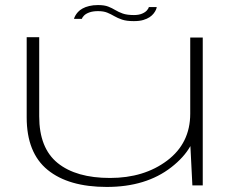

<svg xmlns="http://www.w3.org/2000/svg" viewBox="-20 -733 944 759"><path d="M740.5 0H781.5V-584.5H732V-168.5ZM135 -586H85.5V-269Q85.5 -129 168.2 -61.5Q251 6 402 6Q557.5 6 657.2 -71.8Q757 -149.5 757 -247L732 -283.5Q732 -167 640.8 -98.2Q549.5 -29.5 415 -29.5Q281 -29.5 208 -88.5Q135 -147.5 135 -273ZM509 -649.5Q531.5 -649.5 546.5 -654Q561.5 -658.5 571.5 -665.2Q581.5 -672 587.5 -679.8Q593.5 -687.5 596.5 -694.5Q599.5 -701.5 599.5 -705H568.5Q567.5 -700 561 -692.2Q554.5 -684.5 541.5 -679Q528.5 -673.5 509.5 -673.5Q482 -673.5 465.2 -679.5Q448.5 -685.5 435.8 -693.2Q423 -701 407.8 -707Q392.5 -713 367.5 -713Q348 -713 332.5 -709.2Q317 -705.5 306 -699.2Q295 -693 288.2 -685.5Q281.5 -678 277.8 -671.2Q274 -664.5 272.5 -658.5H303.5Q305 -664 312.2 -671.5Q319.5 -679 333.5 -684Q347.5 -689 367.5 -689Q389.5 -689 404 -683Q418.5 -677 431.8 -669.2Q445 -661.5 462.5 -655.5Q480 -649.5 509 -649.5Z"/></svg>

Font: Anybody ExtraExpanded ExtraLight
Style: Regular
Weight: 250
Width: 8
Version: Version 1.113;gftools[0.9.25]